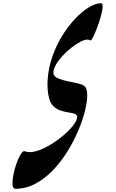

<svg xmlns="http://www.w3.org/2000/svg" viewBox="-20 -879 718 1192"><path d="M275.4 -379.4Q280.3 -457 305.4 -528.6Q330.6 -600.1 368.2 -660.2Q405.8 -720.2 448.7 -764.9Q491.7 -809.6 533 -834.2Q574.2 -858.9 606 -858.9Q616.7 -858.9 617.2 -842Q617.7 -825.2 611.6 -799.1Q605.5 -772.9 595.7 -743.4Q585.9 -713.9 575.2 -687.5Q564.5 -661.1 555.7 -644.5Q546.9 -627.9 543.5 -627.9Q540 -627.9 534.7 -630.6Q529.3 -633.3 522.9 -633.3Q505.4 -633.3 479 -619.6Q452.6 -606 423.6 -583.3Q394.5 -560.5 369.1 -533.2Q343.8 -505.9 327.6 -478Q311.5 -450.2 311.5 -427.2Q311.5 -410.2 327.6 -399.7Q343.8 -389.2 368.9 -382.3Q394 -375.5 421.1 -370.4Q448.2 -365.2 470.7 -359.6Q493.2 -354 503.9 -344.7Q521 -330.6 521.5 -289.1Q522 -247.6 507.3 -189.5Q492.7 -131.3 464.8 -65.9Q437 -0.5 397.5 63Q357.9 126.5 308.1 178.5Q258.3 230.5 199.5 261.7Q140.6 293 75.2 293Q62.5 293 59.1 275.1Q55.7 257.3 59.3 229.5Q63 201.7 71.5 170.9Q80.1 140.1 91.1 113.5Q102.1 86.9 113.5 71.5Q125 56.2 134.3 60.1Q163.6 71.3 205.1 59.3Q246.6 47.4 290.5 21Q334.5 -5.4 372.8 -37.8Q411.1 -70.3 435.1 -101.6Q459 -132.8 459 -153.3Q459 -168 443.1 -172.9Q427.2 -177.7 402.8 -181.4Q378.4 -185.1 352.3 -194.1Q326.2 -203.1 306.2 -225.6Q289.6 -243.7 281 -286.1Q272.5 -328.6 275.4 -379.4Z"/></svg>

Font: Awami Nastaliq
Style: Bold
Weight: 700
Designer: Peter Martin, SIL International
Foundry: SIL International
Version: Version 3.100